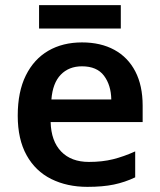

<svg xmlns="http://www.w3.org/2000/svg" viewBox="-20 -717 621 747"><path d="M299 -552Q372 -552 425 -523Q478 -494 506.5 -439Q535 -384 535 -306V-242H177Q179 -168 218 -127.5Q257 -87 326 -87Q378 -87 420 -97.5Q462 -108 506 -128V-27Q466 -8 423 1Q380 10 320 10Q241 10 179.5 -20.5Q118 -51 83.5 -113Q49 -175 49 -267Q49 -360 80.5 -423.5Q112 -487 168 -519.5Q224 -552 299 -552ZM299 -459Q248 -459 216.5 -426.5Q185 -394 180 -330H413Q412 -386 384.5 -422.5Q357 -459 299 -459ZM450 -697V-606H132V-697Z"/></svg>

Font: Noto Sans Hanifi Rohingya SemiBold
Style: Regular
Weight: 600
Version: Version 2.101